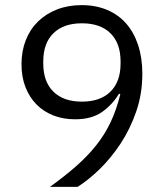

<svg xmlns="http://www.w3.org/2000/svg" viewBox="-20 -730 640 750"><path d="M536 -442Q536 -364 512.5 -295.5Q489 -227 452 -170.5Q415 -114 370.5 -70.5Q326 -27 283 0H175Q232 -41 276.5 -80Q321 -119 355 -161.5Q389 -204 412 -252.5Q435 -301 450 -362L445 -364Q419 -321 378.5 -292.5Q338 -264 273 -264Q227 -264 188.5 -279Q150 -294 122.5 -322Q95 -350 79.5 -389.5Q64 -429 64 -479Q64 -530 80.5 -572.5Q97 -615 128 -645.5Q159 -676 202.5 -693Q246 -710 299 -710Q354 -710 398 -691.5Q442 -673 472.5 -638.5Q503 -604 519.5 -554Q536 -504 536 -442ZM300 -333Q372 -333 411.5 -372Q451 -411 451 -482V-490Q451 -561 411.5 -600Q372 -639 300 -639Q228 -639 188.5 -600Q149 -561 149 -490V-482Q149 -411 188.5 -372Q228 -333 300 -333Z"/></svg>

Font: IBM Plex Mono
Style: Regular
Weight: 400
Monospace: yes
Designer: Mike Abbink, Paul van der Laan, Pieter van Rosmalen
Foundry: Bold Monday
Version: Version 2.3